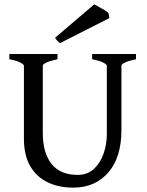

<svg xmlns="http://www.w3.org/2000/svg" viewBox="-20 -840 668 874"><path d="M599.1 -570.3Q567.9 -564 550.3 -555.9Q532.7 -547.9 532.7 -541V-247.1Q532.7 -123.5 472.9 -54.7Q413.1 14.2 312.5 14.2Q248.5 14.2 197.8 -9.8Q147 -33.7 117.9 -83.3Q88.9 -132.8 88.9 -209.5V-541Q88.9 -546.4 72.5 -555.2Q56.2 -564 22.5 -570.3V-594.2H241.7V-570.3Q210.4 -564 192.6 -555.9Q174.8 -547.9 174.8 -541V-234.9Q174.8 -144.5 214.4 -94.2Q253.9 -43.9 333.5 -43.9Q377.9 -43.9 407.2 -70.8Q436.5 -97.7 451.4 -140.4Q466.3 -183.1 466.3 -229.5V-541Q466.3 -546.4 449.7 -555.2Q433.1 -564 399.4 -570.3V-594.2H599.1ZM253.9 -644Q246.1 -647.5 241.2 -653.8Q236.3 -660.2 230.5 -668L409.2 -820.3Q415.5 -816.9 429.2 -809.3Q442.9 -801.8 455.8 -793.9Q468.8 -786.1 473.6 -781.2L478 -757.8Z"/></svg>

Font: Namdhinggo
Style: Regular
Weight: 400
Designer: Victor Gaultney
Foundry: SIL International
Version: Version 3.001